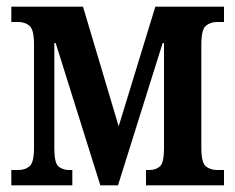

<svg xmlns="http://www.w3.org/2000/svg" viewBox="-20 -556 706 576"><path d="M14 0V-46H35Q55 -46 68.5 -57Q82 -68 82 -113V-423Q82 -467 68.5 -478.5Q55 -490 35 -490H14V-536H229L336 -177L446 -536H652V-490H631Q611 -490 597.5 -478.5Q584 -467 584 -423V-113Q584 -68 597.5 -57Q611 -46 631 -46H652V0H418V-46H428Q447 -46 459.5 -56.5Q472 -67 472 -111V-427H468L334 0H281L147 -427H143V-111Q143 -67 155.5 -56.5Q168 -46 187 -46H197V0Z"/></svg>

Font: Noto Serif ExtraCondensed SemiBold
Style: Regular
Weight: 600
Width: 2
Designer: Monotype Design Team
Foundry: Monotype Imaging Inc.
Version: Version 2.015; ttfautohint (v1.8.4.7-5d5b)